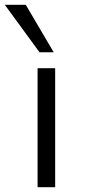

<svg xmlns="http://www.w3.org/2000/svg" viewBox="-48 -777 357 797"><path d="M108 0V-494H181V0ZM116 -560 -28 -757H59L175 -560Z"/></svg>

Font: Nunito Sans 7pt SemiExpanded Light
Style: Regular
Weight: 300
Width: 6
Designer: Vernon Adams
Foundry: Vernon Adams
Version: Version 3.101;gftools[0.9.27]